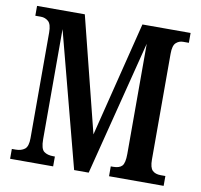

<svg xmlns="http://www.w3.org/2000/svg" viewBox="-79 -798 925 883"><g transform="rotate(10 383.0 -357.0)"><path d="M24 0V-46H42Q68 -46 84 -58.5Q100 -71 100 -110V-603Q100 -642 85 -655Q70 -668 50 -668H24V-714H247L382 -177L516 -714H741V-668H714Q695 -668 681 -655Q667 -642 667 -604V-110Q667 -72 680.5 -59Q694 -46 719 -46H741V0H486V-46H497Q526 -46 538.5 -59.5Q551 -73 551 -116V-630L391 0H323L158 -629V-115Q158 -70 174 -58Q190 -46 217 -46H225V0Z"/></g></svg>

Font: Noto Serif ExtraCondensed SemiBold
Style: Regular
Weight: 600
Width: 2
Designer: Monotype Design Team
Foundry: Monotype Imaging Inc.
Version: Version 2.015; ttfautohint (v1.8.4.7-5d5b)